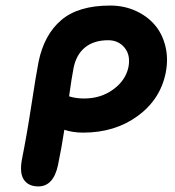

<svg xmlns="http://www.w3.org/2000/svg" viewBox="-20 -687 632 692"><path d="M118.2 -15.1Q83 -15.1 66.4 -38.8Q49.8 -62.5 59.1 -112.8Q77.1 -202.6 93.5 -310.3Q109.9 -418 119.1 -464.8Q139.2 -562 200.7 -614.5Q262.2 -667 377 -667Q425.8 -667 467.3 -648.7Q508.8 -630.4 536.6 -598.6Q564.5 -566.9 575.9 -521.2Q587.4 -475.6 577.1 -423.8Q557.6 -328.1 475.8 -268.6Q394 -209 279.8 -209Q242.2 -209 211.9 -219.2Q201.7 -152.8 189 -91.8Q172.4 -15.1 118.2 -15.1ZM245.1 -441.9Q238.3 -407.2 229 -339.8Q253.4 -332 283.2 -332Q343.3 -332 387.9 -364.5Q432.6 -397 442.9 -444.8Q451.2 -488.3 429 -515.1Q406.7 -542 370.1 -542Q318.8 -542 286.9 -516.4Q254.9 -490.7 245.1 -441.9Z"/></svg>

Font: Shantell Sans Irregular
Style: Italic
Weight: 600
Italic angle: -11.31°
Designer: Stephen Nixon, Anya Danilova, Shantell Martin
Foundry: Arrow Type
Version: Version 1.006;[9816181b4]